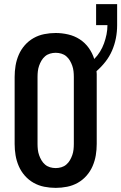

<svg xmlns="http://www.w3.org/2000/svg" viewBox="-20 -903 588 931"><path d="M250 8Q222 8 194.5 2.5Q167 -3 143 -16.5Q119 -30 100.5 -51Q82 -72 71 -97.5Q60 -123 55.5 -150Q51 -177 51 -205V-530Q51 -558 55.5 -585Q60 -612 71 -637.5Q82 -663 100.5 -684Q119 -705 143 -718.5Q167 -732 194.5 -737.5Q222 -743 250 -743Q280 -743 310.5 -736Q341 -729 366.5 -712.5Q392 -696 410 -671Q428 -646 437 -617Q453 -633 465 -652.5Q477 -672 484.5 -693Q492 -714 496.5 -736Q501 -758 501 -781H446V-883H548V-781Q548 -749 542 -718Q536 -687 523.5 -658Q511 -629 491.5 -604Q472 -579 448 -558Q449 -551 449 -544Q449 -537 449 -530V-205Q449 -177 444.5 -150Q440 -123 429 -97.5Q418 -72 399.5 -51Q381 -30 357 -16.5Q333 -3 305.5 2.5Q278 8 250 8ZM250 -88Q264 -88 277.5 -92Q291 -96 301.5 -105Q312 -114 319 -126Q326 -138 330.5 -151Q335 -164 336.5 -177.5Q338 -191 338 -205V-530Q338 -544 336.5 -557.5Q335 -571 330.5 -584Q326 -597 319 -609Q312 -621 301.5 -630Q291 -639 277.5 -643Q264 -647 250 -647Q236 -647 222.5 -643Q209 -639 198.5 -630Q188 -621 181 -609Q174 -597 169.5 -584Q165 -571 163.5 -557.5Q162 -544 162 -530V-205Q162 -191 163.5 -177.5Q165 -164 169.5 -151Q174 -138 181 -126Q188 -114 198.5 -105Q209 -96 222.5 -92Q236 -88 250 -88Z"/></svg>

Font: Iosevka SS04
Style: Bold
Weight: 700
Monospace: yes
Designer: Belleve Invis
Foundry: Belleve Invis
Version: Version 19.0.0; ttfautohint (v1.8.4)